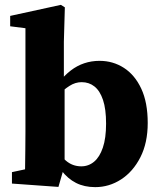

<svg xmlns="http://www.w3.org/2000/svg" viewBox="-20 -746 650 781"><path d="M28.6 0.7V-45.8L122.1 -65.8L80.5 0.7Q81.5 -22.3 82 -59.8Q82.5 -97.3 83 -137.8Q83.5 -178.3 83.5 -209.3V-631.2L21.4 -639.1V-681.3L227.7 -726.3L243.8 -716.1L239.8 -576.3V-424L242.8 -411V-72.5L217.7 14.3ZM310.7 -69.4Q340.2 -69.4 362.8 -88.3Q385.4 -107.1 398.4 -145.6Q411.5 -184.2 411.5 -243.1Q411.5 -302.3 399 -339.5Q386.5 -376.6 364.3 -394.2Q342.2 -411.8 312.1 -411.8Q286.2 -411.8 262.5 -396.5Q238.7 -381.2 218.9 -360.8Q199.1 -340.3 182.3 -322.8L173.3 -339.4Q216.5 -419.8 267.8 -459.2Q319 -498.5 385.2 -498.5Q439.6 -498.5 484.1 -469.9Q528.5 -441.3 554.7 -385.2Q580.9 -329.1 580.9 -245.6Q580.9 -165 551.1 -106.4Q521.2 -47.8 472.7 -16.3Q424.1 15.2 367.3 15.2Q322.9 15.2 289.1 -2Q255.4 -19.1 229.3 -53.4Q203.1 -87.6 180.5 -138.9L189.5 -157.8Q220.5 -116.7 247.4 -93.1Q274.3 -69.4 310.7 -69.4Z"/></svg>

Font: Adobe Variable Font Prototype
Style: Regular
Weight: 389
Designer: Frank Grießhammer
Foundry: Adobe
Version: Version 1.004;hotconv 1.0.113;makeotfexe 2.5.65598